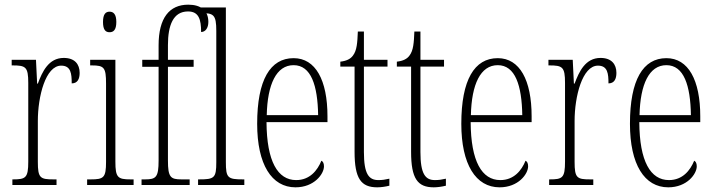

<svg xmlns="http://www.w3.org/2000/svg" viewBox="-20 -792 3060 822"><path d="M33 0H222V-24H209C152 -24 142 -30 142 -99V-274C142 -379 175 -511 242 -511C284 -511 287 -476 287 -435C312 -435 321 -454 321 -480C321 -517 300 -544 253 -544C188 -544 161 -485 142 -434H139L134 -536H30V-512H33C90 -512 101 -506 101 -437V-100C101 -30 90 -24 35 -24H33Z M449 -654C466 -654 478 -664 478 -698C478 -731 466 -742 449 -742C432 -742 421 -731 421 -698C421 -664 432 -654 449 -654ZM353 0H552V-24H539C484 -24 474 -32 474 -100V-536H366V-512H373C426 -512 434 -503 434 -434V-99C434 -31 424 -24 368 -24H353Z M586 0H792V-24H757C710 -24 699 -33 699 -105V-506H809V-536H699V-599C699 -683 721 -743 785 -743C831 -743 841 -709 841 -655C860 -655 872 -673 872 -698C872 -746 841 -772 786 -772C705 -772 659 -715 659 -598V-536H589V-506H659V-105C659 -33 648 -24 601 -24H586Z M828 0H1026V-24H1021C955 -24 947 -30 947 -98V-760H828V-736H840C894 -736 906 -730 906 -660V-98C906 -30 898 -24 832 -24H828Z M1245 10C1325 10 1367 -47 1367 -80C1367 -94 1362 -101 1356 -104C1339 -62 1306 -21 1248 -21C1169 -21 1122 -101 1121 -269H1382V-294C1382 -449 1331 -543 1237 -543C1137 -543 1081 -450 1081 -262C1081 -88 1143 10 1245 10ZM1342 -299H1122C1125 -431 1163 -513 1237 -513C1312 -513 1340 -426 1342 -299Z M1595 10C1612 10 1631 7 1647 3V-27C1629 -23 1617 -21 1600 -21C1559 -21 1538 -47 1538 -141V-507H1639V-536H1538V-657H1512C1510 -609 1508 -576 1491 -554C1481 -540 1464 -531 1437 -528V-507H1498V-142C1498 -27 1526 10 1595 10Z M1837 10C1854 10 1873 7 1889 3V-27C1871 -23 1859 -21 1842 -21C1801 -21 1780 -47 1780 -141V-507H1881V-536H1780V-657H1754C1752 -609 1750 -576 1733 -554C1723 -540 1706 -531 1679 -528V-507H1740V-142C1740 -27 1768 10 1837 10Z M2119 10C2199 10 2241 -47 2241 -80C2241 -94 2236 -101 2230 -104C2213 -62 2180 -21 2122 -21C2043 -21 1996 -101 1995 -269H2256V-294C2256 -449 2205 -543 2111 -543C2011 -543 1955 -450 1955 -262C1955 -88 2017 10 2119 10ZM2216 -299H1996C1999 -431 2037 -513 2111 -513C2186 -513 2214 -426 2216 -299Z M2331 0H2520V-24H2507C2450 -24 2440 -30 2440 -99V-274C2440 -379 2473 -511 2540 -511C2582 -511 2585 -476 2585 -435C2610 -435 2619 -454 2619 -480C2619 -517 2598 -544 2551 -544C2486 -544 2459 -485 2440 -434H2437L2432 -536H2328V-512H2331C2388 -512 2399 -506 2399 -437V-100C2399 -30 2388 -24 2333 -24H2331Z M2841 10C2921 10 2963 -47 2963 -80C2963 -94 2958 -101 2952 -104C2935 -62 2902 -21 2844 -21C2765 -21 2718 -101 2717 -269H2978V-294C2978 -449 2927 -543 2833 -543C2733 -543 2677 -450 2677 -262C2677 -88 2739 10 2841 10ZM2938 -299H2718C2721 -431 2759 -513 2833 -513C2908 -513 2936 -426 2938 -299Z"/></svg>

Font: Noto Serif Lao ExtraCondensed ExtraLight
Style: Regular
Weight: 200
Width: 2
Designer: Monotype Design Team
Foundry: Monotype Imaging Inc.
Version: Version 2.003